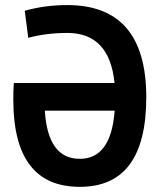

<svg xmlns="http://www.w3.org/2000/svg" viewBox="-20 -723 626 753"><path d="M293 9.8C466.3 9.8 553.7 -106.4 553.7 -341.8C553.7 -583 449.7 -703.1 244.1 -703.1C186 -703.1 129.9 -695.8 77.1 -680.7L90.8 -574.7C138.2 -587.4 189.9 -593.8 244.1 -593.8C354.5 -593.8 416 -528.8 429.2 -397.5H34.2C32.7 -377 32.2 -354.5 32.2 -332C32.2 -103 119.6 9.8 293 9.8ZM429.7 -289.1C420.4 -162.6 374.5 -100.1 293 -100.1C209.5 -100.1 163.6 -162.6 155.8 -289.1Z"/></svg>

Font: Cascadia Mono SemiBold
Style: Regular
Weight: 600
Monospace: yes
Designer: Aaron Bell
Foundry: Saja Typeworks
Version: Version 2404.023